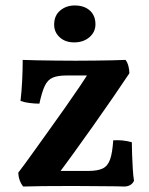

<svg xmlns="http://www.w3.org/2000/svg" viewBox="-20 -680 546 702"><path d="M65 2Q57 -7 52 -21Q47 -35 47 -49Q70 -79 98.5 -119Q127 -159 158 -202Q189 -245 218.5 -287Q248 -329 272 -364.5Q296 -400 310 -424L337 -404H223Q191 -404 172.5 -396Q154 -388 143.5 -365.5Q133 -343 124 -301Q107 -301 87.5 -303.5Q68 -306 55 -311Q59 -345 61 -384Q63 -423 63 -461Q84 -460 115 -459.5Q146 -459 182.5 -458.5Q219 -458 256 -458Q293 -458 327 -458.5Q361 -459 390 -459.5Q419 -460 439 -461Q446 -452 449.5 -438.5Q453 -425 453 -412Q427 -373 393 -323.5Q359 -274 322.5 -222.5Q286 -171 251 -122.5Q216 -74 188 -37L171 -55H302Q337 -55 355.5 -64Q374 -73 382.5 -97Q391 -121 394 -167Q411 -168 427.5 -166.5Q444 -165 462 -160Q462 -141 463 -114.5Q464 -88 465.5 -62.5Q467 -37 470 -19Q460 2 433 2Q409 1 380.5 1Q352 1 318.5 0.5Q285 0 247 0Q181 0 136.5 0.5Q92 1 65 2ZM251 -525Q219 -525 198.5 -543.5Q178 -562 178 -590Q178 -623 200 -641.5Q222 -660 253 -660Q288 -660 308.5 -641.5Q329 -623 329 -591Q329 -563 307 -544Q285 -525 251 -525Z"/></svg>

Font: Vollkorn SemiBold
Style: Regular
Weight: 600
Designer: Friedrich Althausen
Foundry: Friedrich Althausen
Version: Version 5.000